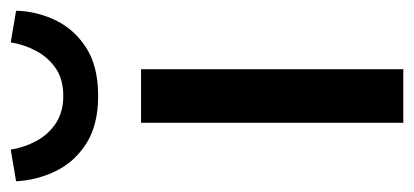

<svg xmlns="http://www.w3.org/2000/svg" viewBox="-259 -545 772 358"><g transform="rotate(-90 127.0 -366.0)"><path d="M77 0V-489H177V0ZM127 -569Q73 -569 38.5 -591Q4 -613 -13 -648Q-30 -683 -32 -722L27 -732Q31 -707 43 -684.5Q55 -662 76 -648Q97 -634 127 -634Q158 -634 178.5 -648Q199 -662 211 -684.5Q223 -707 227 -732L286 -722Q285 -683 268 -648Q251 -613 216.5 -591Q182 -569 127 -569Z"/></g></svg>

Font: Mada Medium
Style: Regular
Weight: 500
Designer: Khaled Hosny
Version: Version 1.5